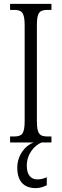

<svg xmlns="http://www.w3.org/2000/svg" viewBox="-20 -734 317 989"><path d="M32 0H153C112 14 69 64 69 130C69 203 106 235 165 235C183 235 205 229 221 220V179C203 187 188 190 172 190C141 190 118 169 118 120C118 57 159 14 194 0H245V-31H226C185 -31 170 -43 170 -110V-604C170 -672 185 -683 226 -683H245V-714H32V-683H51C91 -683 107 -672 107 -604V-109C107 -42 91 -31 51 -31H32Z"/></svg>

Font: Noto Serif Hebrew ExtraCondensed Light
Style: Regular
Weight: 300
Width: 2
Designer: Monotype Design Team
Foundry: Monotype Imaging Inc.
Version: Version 2.004